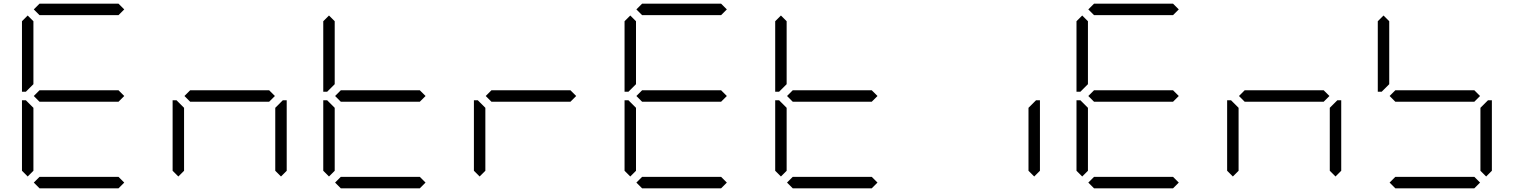

<svg xmlns="http://www.w3.org/2000/svg" viewBox="-20 -1020 8200 1040"><path d="M130 -64 99 -95V-477H120L130 -467L161 -436V-95ZM163 -500 194 -531H622L653 -500L622 -469H194ZM194 -938 163 -969 194 -1000H622L653 -969L622 -938ZM130 -533 120 -523H99V-905L130 -936L161 -905V-564ZM653 -31 622 0H194L163 -31L194 -62H622Z M946 -64 915 -95V-477H936L946 -467L977 -436V-95ZM979 -500 1010 -531H1438L1469 -500L1438 -469H1010ZM1502 -467 1512 -477H1533V-95L1502 -64L1471 -95V-436Z M1762 -64 1731 -95V-477H1752L1762 -467L1793 -436V-95ZM1795 -500 1826 -531H2254L2285 -500L2254 -469H1826ZM1762 -533 1752 -523H1731V-905L1762 -936L1793 -905V-564ZM2285 -31 2254 0H1826L1795 -31L1826 -62H2254Z M2578 -64 2547 -95V-477H2568L2578 -467L2609 -436V-95ZM2611 -500 2642 -531H3070L3101 -500L3070 -469H2642Z M3394 -64 3363 -95V-477H3384L3394 -467L3425 -436V-95ZM3427 -500 3458 -531H3886L3917 -500L3886 -469H3458ZM3458 -938 3427 -969 3458 -1000H3886L3917 -969L3886 -938ZM3394 -533 3384 -523H3363V-905L3394 -936L3425 -905V-564ZM3917 -31 3886 0H3458L3427 -31L3458 -62H3886Z M4210 -64 4179 -95V-477H4200L4210 -467L4241 -436V-95ZM4243 -500 4274 -531H4702L4733 -500L4702 -469H4274ZM4210 -533 4200 -523H4179V-905L4210 -936L4241 -905V-564ZM4733 -31 4702 0H4274L4243 -31L4274 -62H4702Z M5582 -467 5592 -477H5613V-95L5582 -64L5551 -95V-436Z M5842 -64 5811 -95V-477H5832L5842 -467L5873 -436V-95ZM5875 -500 5906 -531H6334L6365 -500L6334 -469H5906ZM5906 -938 5875 -969 5906 -1000H6334L6365 -969L6334 -938ZM5842 -533 5832 -523H5811V-905L5842 -936L5873 -905V-564ZM6365 -31 6334 0H5906L5875 -31L5906 -62H6334Z M6658 -64 6627 -95V-477H6648L6658 -467L6689 -436V-95ZM6691 -500 6722 -531H7150L7181 -500L7150 -469H6722ZM7214 -467 7224 -477H7245V-95L7214 -64L7183 -95V-436Z M7507 -500 7538 -531H7966L7997 -500L7966 -469H7538ZM7474 -533 7464 -523H7443V-905L7474 -936L7505 -905V-564ZM8030 -467 8040 -477H8061V-95L8030 -64L7999 -95V-436ZM7997 -31 7966 0H7538L7507 -31L7538 -62H7966Z"/></svg>

Font: DSEG7 Classic Mini
Style: Light
Weight: 300
Designer: Keshikan(Twitter:@keshinomi_88pro)
Version: Version 0.46